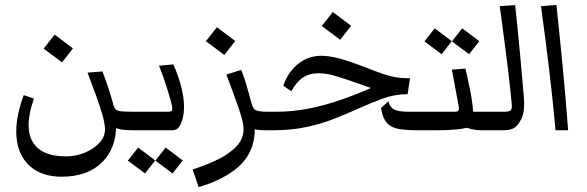

<svg xmlns="http://www.w3.org/2000/svg" viewBox="-20 -532 2398 784"><path d="M532.7 -75.7V0Q504.9 0 483.4 -2Q461.9 -3.9 441.4 -14.6L454.6 -24.9Q455.1 73.7 396 131.6Q336.9 189.5 231.4 189.5Q173.8 189.5 132.3 167.2Q90.8 145 68.6 103.5Q46.4 62 46.4 4.4Q46.4 -28.3 54 -65.4Q61.5 -102.5 77.1 -143.6L118.7 -129.4Q96.7 -68.4 96.7 -21.5Q96.7 39.1 134.5 72.8Q172.4 106.4 250.5 106.4Q290.5 106.4 326.7 91.3Q362.8 76.2 385.7 51.3Q408.7 26.4 408.7 -2.9Q408.7 -26.4 398.4 -62.5Q388.2 -98.6 371.8 -143.1Q355.5 -187.5 337.4 -235.4L398.4 -240.2Q406.2 -219.7 415.5 -193.4Q424.8 -167 432.1 -142.3Q439.5 -117.7 443.4 -103Q446.8 -89.4 454.3 -83.7Q461.9 -78.1 480 -76.9Q498 -75.7 532.7 -75.7ZM532.7 0V-75.7Q546.4 -75.7 550.5 -66.9Q554.7 -58.1 554.7 -37.6Q554.7 -19.5 550.3 -9.8Q545.9 0 532.7 0ZM233.4 -277.3 158.2 -333.5 203.1 -390.6 277.8 -334.5Z M532.7 0V-75.7H665.5Q678.2 -75.7 681.6 -79.8Q685.1 -84 681.6 -103.5Q676.3 -126 662.8 -169.4Q649.4 -212.9 629.4 -263.7L688 -269Q710 -218.3 720.7 -174.6Q731.4 -130.9 731.4 -95.7Q731.4 -76.2 728.3 -58.8Q725.1 -41.5 719.2 -28.3Q711.4 -11.2 703.1 -5.6Q694.8 0 679.2 0ZM532.7 0Q519.5 0 515.1 -9.8Q510.7 -19.5 510.7 -37.6Q510.7 -58.1 514.9 -66.9Q519 -75.7 532.7 -75.7ZM684.6 176.3 614.4 123.9 656.4 70.5 726.1 122.9ZM572.3 176.3 502.1 123.9 544.1 70.5 613.8 122.9Z M1072.8 -75.7V0Q1052.7 0 1037.6 -1.2Q1022.5 -2.4 1008.3 -9.3L1020 -21.5Q1022.9 42 1000.5 87.9Q978 133.8 931.6 166.5Q904.3 186.5 867.7 203.6Q831.1 220.7 791 231.9L766.6 160.2Q816.4 143.6 859.4 124Q902.3 104.5 931.2 79.1Q954.1 60.1 964.4 39.1Q974.6 18.1 974.6 -3.4Q974.6 -21.5 968.8 -43.7Q962.9 -65.9 954.1 -91.8Q945.3 -117.2 931.9 -153.8Q918.5 -190.4 904.3 -227.5L965.3 -246.6Q976.1 -217.8 983.9 -192.9Q991.7 -168 999 -140.6Q1002 -129.4 1003.9 -121.8Q1005.9 -114.3 1007.3 -108.9Q1012.7 -91.3 1020.5 -84.5Q1031.7 -75.7 1072.8 -75.7ZM1072.8 0V-75.7Q1086.4 -75.7 1090.6 -66.9Q1094.7 -58.1 1094.7 -37.6Q1094.7 -19.5 1090.3 -9.8Q1085.9 0 1072.8 0ZM896 -307.6 820.8 -363.8 865.7 -420.9 940.4 -364.7Z M1072.8 0V-75.7H1108.4Q1177.2 -75.7 1245.4 -89.6Q1313.5 -103.5 1381.6 -127.7Q1449.7 -151.9 1517.6 -183.1L1513.7 -166Q1512.2 -166.5 1496.3 -172.1Q1480.5 -177.7 1463.1 -183.8Q1445.8 -189.9 1440.4 -191.9Q1377 -214.4 1343.3 -223.6Q1309.6 -232.9 1278.8 -232.9Q1243.7 -232.9 1217.3 -215.6Q1190.9 -198.2 1169.4 -159.2L1136.7 -182.1Q1156.7 -239.3 1198 -271.7Q1239.3 -304.2 1291.5 -304.2Q1323.7 -304.2 1364 -293.7Q1404.3 -283.2 1476.1 -255.4Q1517.1 -239.3 1544.2 -230Q1571.3 -220.7 1596.2 -216.6Q1621.1 -212.4 1654.3 -212.4L1644.5 -147.5Q1591.8 -147.5 1542.7 -129.4Q1493.7 -111.3 1440.4 -87.4Q1395 -66.9 1343.5 -46.6Q1292 -26.4 1230.7 -13.2Q1169.4 0 1093.8 0ZM1692.4 0Q1643.1 0 1611.1 -4.9Q1579.1 -9.8 1561 -28.8Q1543 -47.9 1535.6 -90.8L1565.9 -118.2Q1571.8 -94.7 1588.9 -85.2Q1606 -75.7 1647.5 -75.7H1717.3V0ZM1717.3 0V-75.7Q1731 -75.7 1735.1 -66.9Q1739.3 -58.1 1739.3 -37.6Q1739.3 -19.5 1734.9 -9.8Q1730.5 0 1717.3 0ZM1072.8 0Q1059.6 0 1055.2 -9.8Q1050.8 -19.5 1050.8 -37.6Q1050.8 -58.1 1054.9 -66.9Q1059.1 -75.7 1072.8 -75.7ZM1369.1 -369.6 1293.9 -425.8 1338.9 -482.9 1413.6 -426.8Z M1717.3 0V-75.7H1835.4Q1848.6 -75.7 1852.1 -80.8Q1855.5 -85.9 1852.1 -103.5L1825.2 -247.6L1880.4 -252Q1894 -194.8 1902.6 -148.2Q1911.1 -101.6 1913.1 -59.6L1895 -75.7H1964.4V0H1950.2Q1925.8 0 1904.8 -4.9Q1883.8 -9.8 1867.2 -17.6L1903.3 -15.6Q1883.8 -7.8 1847.9 -3.9Q1812 0 1764.2 0ZM1964.4 0V-75.7Q1978 -75.7 1982.2 -66.9Q1986.3 -58.1 1986.3 -37.6Q1986.3 -19.5 1981.9 -9.8Q1977.5 0 1964.4 0ZM1717.3 0Q1704.1 0 1699.7 -9.8Q1695.3 -19.5 1695.3 -37.6Q1695.3 -58.1 1699.5 -66.9Q1703.6 -75.7 1717.3 -75.7ZM1895.6 -310.5 1825.4 -363 1867.3 -416.3 1937.1 -363.9ZM1783.3 -310.5 1713.1 -363 1755 -416.3 1824.8 -363.9Z M1964.4 0V-75.7H2038.1Q2059.1 -75.7 2065.4 -81.5Q2071.8 -87.4 2069.3 -110.4Q2065.9 -145.5 2062 -180.9Q2058.1 -216.3 2053.7 -253.2Q2049.3 -290 2044.2 -329.6Q2039.1 -369.1 2033.2 -413.1Q2027.3 -457 2020.5 -506.8L2083.5 -511.2Q2089.4 -457.5 2095.2 -397.7Q2101.1 -337.9 2106.2 -282.5Q2111.3 -227.1 2114.7 -185.8Q2118.2 -144.5 2119.6 -127.4Q2121.6 -97.2 2117.9 -75Q2114.3 -52.7 2098.6 -28.8Q2087.4 -11.7 2072 -5.9Q2056.6 0 2028.8 0ZM1964.4 0Q1951.2 0 1946.8 -9.8Q1942.4 -19.5 1942.4 -37.6Q1942.4 -58.1 1946.5 -66.9Q1950.7 -75.7 1964.4 -75.7Z M2248.5 0Q2237.8 -118.7 2222.2 -249.3Q2206.5 -379.9 2189 -506.8L2252 -511.7Q2266.6 -375.5 2278.3 -253.2Q2290 -130.9 2299.8 0Z"/></svg>

Font: Markazi Text
Style: Regular
Weight: 400
Designer: Borna Izadpanah (Arabic designer), Fiona Ross (Arabic design director) and Florian Runge (Latin designer)
Foundry: Borna Izadpanah and Florian Runge
Version: Version 1.000